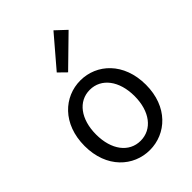

<svg xmlns="http://www.w3.org/2000/svg" viewBox="-252 -985 1111 1111"><g transform="rotate(-45 303.0 -429.5)"><path d="M303 13C436 13 554 -91 554 -271C554 -452 436 -557 303 -557C170 -557 52 -452 52 -271C52 -91 170 13 303 13ZM303 -63C209 -63 146 -146 146 -271C146 -396 209 -480 303 -480C397 -480 461 -396 461 -271C461 -146 397 -63 303 -63ZM286 -640 462 -812 398 -872 239 -686Z"/></g></svg>

Font: ChiuKong Gothic CL
Style: Regular
Weight: 400
Designer: Ryoko NISHIZUKA 西塚涼子 (kana, bopomofo & ideographs); Paul D. Hunt (Latin, Greek & Cyrillic); Sandoll Communications 산돌커뮤니
Foundry: Adobe
Version: Version 1.300